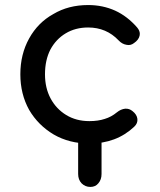

<svg xmlns="http://www.w3.org/2000/svg" viewBox="-20 -571 641 769"><path d="M341.8 177.7Q321.3 177.7 306.6 163.1Q293 148.4 293 126Q293 84 293 0Q316.4 -8.8 386.7 -34.2Q386.7 5.9 386.7 126Q386.7 148.4 374 163.1Q362.3 177.7 341.8 177.7ZM337.9 3.9Q257.8 3.9 195.3 -32.2Q132.8 -69.3 96.7 -130.9Q61.5 -194.3 61.5 -273.4Q61.5 -353.5 96.7 -417Q131.8 -480.5 193.4 -514.6Q253.9 -550.8 333 -550.8Q391.6 -550.8 441.4 -528.3Q490.2 -505.9 529.3 -460.9Q540 -448.2 540 -435.5Q540 -431.6 539.1 -427.7Q535.2 -411.1 516.6 -398.4Q502.9 -387.7 486.3 -391.6Q468.8 -394.5 455.1 -409.2Q406.2 -460.9 333 -460.9Q282.2 -460.9 243.2 -437.5Q204.1 -414.1 181.6 -372.1Q160.2 -330.1 160.2 -273.4Q160.2 -218.8 182.6 -176.8Q205.1 -134.8 245.1 -110.4Q285.2 -85.9 337.9 -85.9Q373 -85.9 399.4 -94.7Q425.8 -102.5 448.2 -121.1Q463.9 -133.8 481.4 -135.7Q498 -136.7 510.7 -126Q528.3 -112.3 530.3 -94.7Q532.2 -77.1 517.6 -63.5Q446.3 3.9 337.9 3.9Z"/></svg>

Font: Abed
Style: Bold
Weight: 700
Designer: Johan Aakerlund
Version: Version 3.105